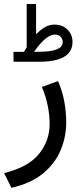

<svg xmlns="http://www.w3.org/2000/svg" viewBox="-25 -654 401 939"><path d="M91.8 -400.4Q95.7 -406.2 99.1 -412.1Q102.5 -418 105.5 -422.4V-634.3H151.4V-485.8Q171.9 -507.8 194.1 -520.8Q216.3 -533.7 241.2 -533.7Q280.3 -533.7 304.9 -509.5Q329.6 -485.4 329.6 -448.7Q329.1 -352.1 167 -352.1H41V-400.4ZM166.5 -400.9Q226.6 -400.9 254.2 -413.1Q281.7 -425.3 281.7 -447.3Q281.7 -463.4 271.5 -474.1Q261.2 -484.9 243.7 -484.9Q220.7 -484.9 194.6 -462.4Q168.5 -439.9 141.6 -400.4ZM258.8 -257.3Q280.3 -208 289.6 -156.5Q298.8 -105 298.8 -55.2Q298.8 16.1 271.2 81.3Q243.7 146.5 184.6 194.8Q125.5 243.2 30.8 264.6L-4.9 192.4Q113.8 163.6 165.8 98.6Q217.8 33.7 217.8 -47.4Q217.8 -89.8 208.7 -135.7Q199.7 -181.6 179.7 -229Z"/></svg>

Font: Vazir FD
Style: Regular-FD
Weight: 400
Designer: Saber Rastikerdar
Foundry: Saber Rastikerdar
Version: Version 30.0.0